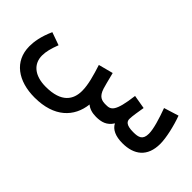

<svg xmlns="http://www.w3.org/2000/svg" viewBox="-76 -838 1462 1462"><g transform="rotate(45 654.5 -107.0)"><path d="M767 5C823 5 871 -8 904 -62C926 -18 977 5 1051 5C1176 5 1259 -57 1259 -196C1259 -261 1234 -368 1205 -446L1086 -409C1117 -325 1143 -240 1143 -190C1143 -123 1107 -113 1050 -113C974 -113 958 -137 958 -164C958 -194 969 -256 976 -299L865 -318C841 -125 808 -113 757 -113C709 -112 677 -123 656 -188C649 -209 641 -244 621 -321L503 -290C531 -202 553 -127 553 -60C553 32 504 114 335 114C211 114 146 53 146 -35C146 -76 157 -119 180 -179L76 -216C37 -129 28 -64 28 -17C28 145 156 232 332 232C543 232 649 122 666 -27C690 -6 725 5 767 5Z"/></g></svg>

Font: Noto Sans Arabic UI Semi
Style: Regular
Weight: 600
Designer: Nadine Chahine - Monotype Design Team
Foundry: Monotype Imaging Inc.
Version: Version 1.900